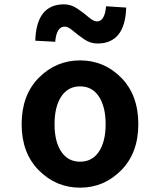

<svg xmlns="http://www.w3.org/2000/svg" viewBox="-20 -853 666 887"><path d="M350 14Q239 14 159.5 -66Q80 -146 80 -279Q80 -414 159.5 -494Q239 -574 350 -574Q461 -574 540 -494Q619 -414 619 -279Q619 -146 539.5 -66Q460 14 350 14ZM468 -279Q468 -360 437 -407Q406 -454 350 -454Q294 -454 263 -407Q232 -360 232 -279Q232 -199 263 -152.5Q294 -106 350 -106Q406 -106 437 -152.5Q468 -199 468 -279ZM430 -652Q398 -652 369 -671.5Q340 -691 317.5 -710.5Q295 -730 279 -730Q241 -730 235 -660L143 -665Q148 -833 276 -833Q308 -833 337 -813.5Q366 -794 389 -774Q412 -754 428 -754Q464 -754 470 -824L563 -818Q558 -652 430 -652Z"/></svg>

Font: NotoSansHansBold
Style: Bold
Weight: 700
Designer: Ryoko NISHIZUKA  (kana & ideographs); Paul D. Hunt (Latin, Greek & Cyrillic); Wenlong ZHANG  (bopomofo); Sandoll Communi
Foundry: Adobe Systems Incorporated
Version: Version 1.00;December 8, 2021;FontCreator 13.0.0.2675 64-bit